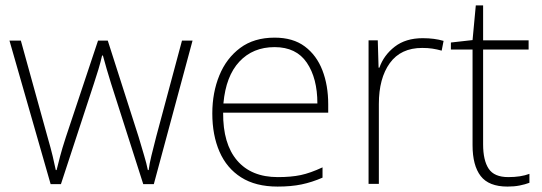

<svg xmlns="http://www.w3.org/2000/svg" viewBox="-20 -679 2002 709"><path d="M390 -371Q381 -400 374 -424Q367 -448 360 -474H357Q351 -448 343.5 -423Q336 -398 327 -371L205 1H167L15 -529H57L155 -175Q168 -130 174.5 -102.5Q181 -75 186 -51H189Q195 -75 202 -102Q209 -129 223 -172L342 -529H378L492 -173Q503 -135 512 -105.5Q521 -76 526 -51H529Q532 -75 539 -103.5Q546 -132 557 -175L652 -529H691L548 1H509Z M994 -540Q1062 -540 1105.5 -507.5Q1149 -475 1170.5 -419.5Q1192 -364 1192 -294V-263H804Q803 -148 855.5 -86.5Q908 -25 1006 -25Q1055 -25 1090.5 -32.5Q1126 -40 1171 -61V-23Q1132 -6 1093.5 2Q1055 10 1005 10Q924 10 870.5 -24Q817 -58 790.5 -119Q764 -180 764 -260Q764 -337 790 -400.5Q816 -464 867 -502Q918 -540 994 -540ZM994 -505Q914 -505 864 -451.5Q814 -398 805 -297H1152Q1152 -390 1113 -447.5Q1074 -505 994 -505Z M1541 -538Q1563 -538 1582 -535.5Q1601 -533 1618 -528L1611 -492Q1593 -497 1576.5 -499.5Q1560 -502 1539 -502Q1460 -502 1419.5 -446Q1379 -390 1379 -295V0H1341V-530H1375L1378 -429H1381Q1397 -475 1437.5 -506.5Q1478 -538 1541 -538Z M1857 -25Q1880 -25 1899.5 -28Q1919 -31 1935 -37V-4Q1919 2 1899 6Q1879 10 1854 10Q1785 10 1755 -29Q1725 -68 1725 -143V-496H1645V-522L1725 -531L1737 -659H1764V-530H1932V-496H1764V-146Q1764 -87 1784.5 -56Q1805 -25 1857 -25Z"/></svg>

Font: Noto Sans Bengali UI ExtraLight
Style: Regular
Weight: 200
Designer: Jelle Bosma - Monotype Design Team
Foundry: Monotype Imaging Inc.
Version: Version 2.003; ttfautohint (v1.8.4.7-5d5b)